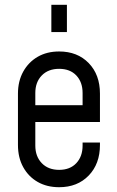

<svg xmlns="http://www.w3.org/2000/svg" viewBox="-20 -770 489 802"><path d="M227 12Q176 12 137.5 -10Q99 -32 77 -71.8Q55 -111.5 55 -164.5V-379Q55 -431 77 -470.8Q99 -510.5 137.5 -532.8Q176 -555 227 -555Q303.5 -555 350.5 -506.5Q397.5 -458 397.5 -379V-260.5H113V-330.5H325V-381.5Q325 -427 298.8 -454.8Q272.5 -482.5 227 -482.5Q181.5 -482.5 154.5 -454.8Q127.5 -427 127.5 -381.5V-162Q127.5 -116.5 154.5 -88.5Q181.5 -60.5 227 -60.5Q272.5 -60.5 298.8 -88.5Q325 -116.5 325 -162V-174.5H397.5V-164.5Q397.5 -85.5 350.5 -36.8Q303.5 12 227 12ZM194.5 -636V-750H259.5V-636Z"/></svg>

Font: Mohave Light
Style: Regular
Weight: 400
Version: Version 2.003